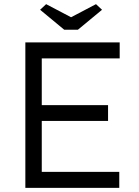

<svg xmlns="http://www.w3.org/2000/svg" viewBox="-20 -904 668 924"><path d="M102 0V-700H556V-623H181V-398H500V-322H181V-77H554V0ZM173 -857 202 -884 322 -821 442 -884 471 -857 355 -761H289Z"/></svg>

Font: Easer Grotesk Light
Style: Regular
Weight: 300
Designer: Boardeaser, Bonnie Shaver-Troup, Thomas Jockin
Foundry: Lexend
Version: Version 1.008;Glyphs 3.1.2 (3151)